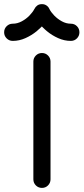

<svg xmlns="http://www.w3.org/2000/svg" viewBox="-101 -918 408 938"><path d="M62 -617.2Q62 -634.5 74.2 -646.8Q86.5 -659 104 -659Q121.5 -659 133.6 -646.8Q145.8 -634.5 145.8 -617.2V-42Q145.8 -24.5 133.6 -12.2Q121.5 0 104 0Q86.5 0 74.2 -12.2Q62 -24.5 62 -42ZM66.8 -873.8Q72.2 -884.8 81.2 -891.2Q90.2 -897.8 104 -897.8Q116.8 -897.8 126.2 -891.2Q135.8 -884.8 140.5 -873.8Q147.8 -859 163.9 -842.2Q180 -825.5 201.1 -813.9Q222.2 -802.2 245.2 -802.2Q262.8 -802.2 274.9 -790Q287 -777.8 287 -760.2Q287 -742.8 274.9 -730.5Q262.8 -718.2 245.2 -718.2Q213 -718.2 183 -731.8Q153 -745.2 128.9 -765.2Q104.8 -785.2 89.5 -805.2H117.8Q102.2 -785.2 77.8 -765.2Q53.2 -745.2 23.4 -731.8Q-6.5 -718.2 -38.8 -718.2Q-56.2 -718.2 -68.5 -730.5Q-80.8 -742.8 -80.8 -760.2Q-80.8 -777.8 -68.5 -790Q-56.2 -802.2 -38.8 -802.2Q-16 -802.2 5.5 -813.9Q27 -825.5 43.1 -842.2Q59.2 -859 66.8 -873.8Z"/></svg>

Font: Libertine-Super Thin
Style: Regular
Weight: 100
Designer: Bastien Sozeau
Foundry: NBR — Bastien Sozeau
Version: Version 2.003;gftools[0.9.33]